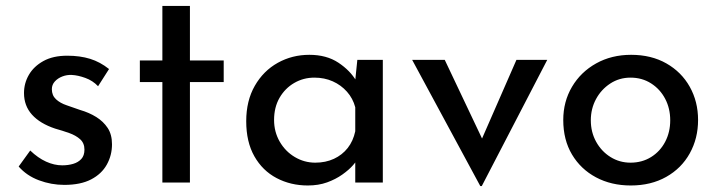

<svg xmlns="http://www.w3.org/2000/svg" viewBox="-20 -616 2421 648"><path d="M197 8Q153 8 111.5 -7.5Q70 -23 43 -54L82 -108Q108 -83 135.5 -70.5Q163 -58 190 -58Q210 -58 227 -63Q244 -68 254.5 -79.5Q265 -91 265 -111Q265 -133 250.5 -146Q236 -159 213.5 -167Q191 -175 166 -182Q115 -199 88 -229Q61 -259 61 -302Q61 -335 77.5 -363.5Q94 -392 126.5 -410Q159 -428 207 -428Q250 -428 284 -417.5Q318 -407 348 -383L311 -325Q293 -344 268 -353Q243 -362 223 -363Q206 -364 190.5 -358Q175 -352 165 -341Q155 -330 155 -315Q155 -294 169 -281Q183 -268 205.5 -260.5Q228 -253 250 -245Q281 -236 305 -221Q329 -206 343.5 -184Q358 -162 358 -129Q358 -92 340.5 -60.5Q323 -29 287.5 -10.5Q252 8 197 8Z M528 -596H621V-412H735V-339H621V0H528V-339H452V-412H528Z M1019 10Q961 10 913.5 -15Q866 -40 838.5 -88.5Q811 -137 811 -207Q811 -276 840 -326.5Q869 -377 917.5 -404Q966 -431 1024 -431Q1082 -431 1122 -404.5Q1162 -378 1183 -342L1177 -326L1186 -414H1272V0H1179V-108L1189 -84Q1185 -74 1171.5 -58.5Q1158 -43 1135.5 -27Q1113 -11 1084 -0.5Q1055 10 1019 10ZM1044 -67Q1079 -67 1107 -80Q1135 -93 1153.5 -116.5Q1172 -140 1179 -173V-254Q1171 -284 1151 -306.5Q1131 -329 1103 -341.5Q1075 -354 1041 -354Q1004 -354 973 -336Q942 -318 923.5 -286Q905 -254 905 -211Q905 -171 924 -138Q943 -105 975 -86Q1007 -67 1044 -67Z M1601 12 1371 -414H1481L1637 -85L1580 -87L1723 -414H1827L1606 12Z M1881 -211Q1881 -273 1910.5 -323Q1940 -373 1992 -402Q2044 -431 2110 -431Q2178 -431 2229 -402Q2280 -373 2308 -323Q2336 -273 2336 -211Q2336 -149 2308 -98.5Q2280 -48 2228.5 -19Q2177 10 2109 10Q2043 10 1991.5 -17.5Q1940 -45 1910.5 -94.5Q1881 -144 1881 -211ZM1974 -210Q1974 -170 1992 -137.5Q2010 -105 2040.5 -86Q2071 -67 2108 -67Q2147 -67 2177.5 -86Q2208 -105 2225 -137.5Q2242 -170 2242 -210Q2242 -250 2225 -282.5Q2208 -315 2177.5 -334.5Q2147 -354 2108 -354Q2070 -354 2039.5 -334Q2009 -314 1991.5 -281.5Q1974 -249 1974 -210Z"/></svg>

Font: Josefin Sans Thin
Style: Regular
Weight: 400
Version: Version 2.000